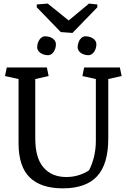

<svg xmlns="http://www.w3.org/2000/svg" viewBox="-20 -1035 703 1066"><path d="M175.8 -266.6Q175.8 -157.7 221.7 -105Q267.6 -52.2 348.1 -52.2Q386.7 -52.2 420.4 -63.5Q454.1 -74.7 474.1 -89.4Q490.7 -119.6 501.5 -162.6Q512.2 -205.6 512.2 -254.4V-596.2L437.5 -612.8L447.3 -660.6H645.5L655.3 -612.8L581.1 -596.2V-265.6Q581.1 -123.5 519 -56.4Q457 10.7 328.6 10.7Q207 10.7 145 -50Q83 -110.8 83 -239.7V-596.2L7.8 -612.8L17.6 -660.6H240.2L250 -612.8L175.8 -596.2ZM184.1 -1010.3 245.1 -1015.1 361.3 -921.4 474.1 -1015.1 520.5 -1010.3V-994.6L382.3 -852.1L317.4 -856.9L184.1 -994.6ZM186.5 -772Q186.5 -784.2 189.9 -795.4Q193.4 -806.6 199.5 -815.2Q205.6 -823.7 213.4 -828.6Q221.2 -833.5 230 -833.5Q242.7 -833.5 253.9 -830.1Q265.1 -826.7 273.2 -820.8Q281.2 -814.9 285.9 -806.9Q290.5 -798.8 290.5 -789.6Q290.5 -777.3 287.1 -766.4Q283.7 -755.4 277.8 -746.8Q272 -738.3 264.2 -733.4Q256.3 -728.5 247.6 -728.5Q234.9 -728.5 223.6 -731.9Q212.4 -735.4 204.1 -741.5Q195.8 -747.6 191.2 -755.4Q186.5 -763.2 186.5 -772ZM411.1 -772Q411.1 -784.2 414.6 -795.4Q418 -806.6 423.8 -815.2Q429.7 -823.7 437.5 -828.6Q445.3 -833.5 454.1 -833.5Q466.8 -833.5 478 -830.1Q489.3 -826.7 497.6 -820.8Q505.9 -814.9 510.5 -806.9Q515.1 -798.8 515.1 -789.6Q515.1 -777.3 511.7 -766.4Q508.3 -755.4 502.2 -746.8Q496.1 -738.3 488.3 -733.4Q480.5 -728.5 471.7 -728.5Q459 -728.5 447.8 -731.9Q436.5 -735.4 428.5 -741.5Q420.4 -747.6 415.8 -755.4Q411.1 -763.2 411.1 -772Z"/></svg>

Font: Noticia Text
Style: Regular
Weight: 400
Designer: JM Sole
Foundry: JM Sole
Version: Version 1.003